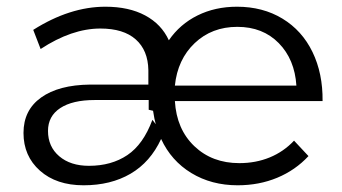

<svg xmlns="http://www.w3.org/2000/svg" viewBox="-20 -549 1019 572"><path d="M941 -248H501Q506 -164 559 -113.5Q612 -63 693 -63Q742 -63 783.5 -80Q825 -97 856 -130L899 -84Q860 -42 806 -19.5Q752 3 688 3Q610 3 550 -33.5Q490 -70 460 -135Q428 -66 369 -31.5Q310 3 229 3Q148 3 99 -40.5Q50 -84 50 -153Q50 -221 102.5 -258.5Q155 -296 248 -297H422V-340Q421 -399 384.5 -431.5Q348 -464 279 -464Q194 -464 101 -403L79 -460Q188 -529 294 -529Q364 -529 412.5 -503Q461 -477 483 -429Q516 -477 568.5 -503Q621 -529 686 -529Q763 -529 821.5 -493.5Q880 -458 911 -394Q942 -330 941 -248ZM687 -469Q611 -469 560 -420.5Q509 -372 501 -294H863Q858 -372 810.5 -420.5Q763 -469 687 -469ZM436 -219 423 -222V-251H262Q196 -251 159.5 -227Q123 -203 123 -159Q123 -112 156.5 -83.5Q190 -55 245 -55Q312 -55 359.5 -87Q407 -119 434 -192L444 -179Q440 -193 436 -219Z"/></svg>

Font: Kalaa
Style: Regular
Weight: 400
Version: Version 1.20 June 5, 2016